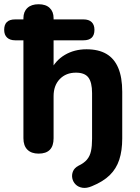

<svg xmlns="http://www.w3.org/2000/svg" viewBox="-45 -734 675 928"><path d="M399 166Q373.8 176.8 353.5 173.5Q333.2 170.2 320.6 157.6Q308 145 304.5 127.9Q301 110.8 307.8 94.2Q314.5 77.8 333.5 67.5Q361 54.5 375.2 37.6Q389.5 20.8 394.8 -3.8Q400 -28.2 400 -63.2V-283.8Q400 -336 382.2 -359.4Q364.5 -382.8 322 -382.8Q273.8 -382.8 243.9 -351.8Q214 -320.8 214 -269.2V-65.8Q214 8.5 141.5 8.5Q106.5 8.5 87.4 -10.6Q68.2 -29.8 68.2 -65.8V-539.2H28.2Q3.2 -539.2 -10.8 -552.4Q-24.8 -565.5 -24.8 -589.8Q-24.8 -640.2 28.2 -640.2H101L68.2 -582.5V-646.2Q68.2 -677.5 87.4 -695.5Q106.5 -713.5 141.5 -713.5Q176.5 -713.5 195.2 -695.5Q214 -677.5 214 -646.2V-582.5L181.2 -640.2H358.5Q384.5 -640.2 398 -627.1Q411.5 -614 411.5 -589.8Q411.5 -539.2 358.5 -539.2H214V-389.8H198Q222 -441.2 268.1 -468.5Q314.2 -495.8 373 -495.8Q431.2 -495.8 469.4 -473.4Q507.5 -451 526.6 -405.5Q545.8 -360 545.8 -290.2V-64.8Q545.8 -6 531.5 37.8Q517.2 81.5 485.4 112.6Q453.5 143.8 399 166Z"/></svg>

Font: Nunito ExtraLight
Style: Regular
Weight: 200
Designer: Vernon Adams
Foundry: Vernon Adams
Version: Version 3.602;April 4, 2023;FontCreator 14.0.0.2856 64-bit